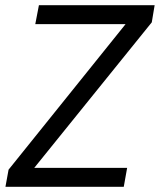

<svg xmlns="http://www.w3.org/2000/svg" viewBox="-20 -720 616 740"><path d="M1 0 13 -66 464 -627H116L130 -700H576L565 -634L112 -73H470L457 0Z"/></svg>

Font: DM Sans 12pt
Style: Italic
Weight: 400
Italic angle: -10°
Version: Version 4.004;gftools[0.9.30]